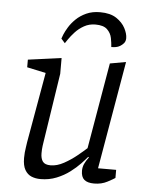

<svg xmlns="http://www.w3.org/2000/svg" viewBox="-52 -755 622 803"><g transform="rotate(5 259.0 -353.5)"><path d="M336 -712Q379 -712 404.5 -695Q430 -678 442 -655Q454 -632 454 -613Q454 -608 452.5 -602.5Q451 -597 447 -592Q440 -584 431.5 -579Q423 -574 414 -572.5Q405 -571 395 -571Q394 -588 390 -608.5Q386 -629 370.5 -644Q355 -659 321 -659Q295 -659 273.5 -647Q252 -635 236.5 -618Q221 -601 211.5 -587Q202 -573 200 -570L184 -588Q185 -592 190.5 -605.5Q196 -619 207 -637Q218 -655 235.5 -672Q253 -689 278 -700.5Q303 -712 336 -712ZM148 5Q127 5 110 -2Q93 -9 82.5 -27Q72 -45 72 -77Q72 -88 73 -100Q74 -112 76 -123.5Q78 -135 79 -144L131 -439L52 -456V-488L192 -507V-441L147 -148Q146 -142 145 -134.5Q144 -127 143.5 -119.5Q143 -112 143 -103Q143 -81 152 -68.5Q161 -56 185 -56Q212 -56 241 -72Q270 -88 295 -108.5Q320 -129 333 -141L395 -502L462 -514L384 -61H460V-27Q453 -22 428.5 -9Q404 4 373 4Q345 4 331.5 -7.5Q318 -19 318 -45Q318 -60 324 -73.5Q330 -87 342 -103L339 -105Q330 -94 312.5 -75.5Q295 -57 270.5 -38.5Q246 -20 215 -7.5Q184 5 148 5Z"/></g></svg>

Font: Faustina Light Light
Style: Italic
Weight: 300
Italic angle: -8°
Version: Version 1.200